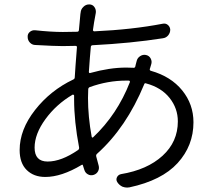

<svg xmlns="http://www.w3.org/2000/svg" viewBox="-20 -807 957 864"><path d="M392.6 -191.4Q393.6 -188.5 395.5 -188Q397.5 -187.5 399.4 -189.5Q507.8 -292 564.5 -437.5Q565.4 -439.5 564 -441.9Q562.5 -444.3 559.6 -444.3H547.9Q464.8 -444.3 383.8 -415Q377 -412.1 377 -404.3Q376 -391.6 376 -366.2Q376 -282.2 392.6 -191.4ZM313.5 -359.4V-377Q313.5 -378.9 311 -380.4Q308.6 -381.8 306.6 -380.9Q233.4 -337.9 184.6 -271Q135.7 -204.1 135.7 -142.6Q135.7 -80.1 194.3 -80.1Q255.9 -80.1 331.1 -131.8Q336.9 -135.7 335.9 -143.6Q313.5 -260.7 313.5 -359.4ZM655.3 -500 654.3 -497.1Q652.3 -490.2 659.2 -488.3Q749 -462.9 799.8 -400.4Q850.6 -337.9 850.6 -256.8Q850.6 -151.4 779.3 -73.2Q708 4.9 562.5 36.1Q557.6 37.1 551.8 37.1Q542 37.1 531.2 33.2Q516.6 26.4 507.8 12.7Q501 2 506.3 -9.3Q511.7 -20.5 524.4 -23.4Q642.6 -43 711.4 -106Q780.3 -168.9 780.3 -260.7Q780.3 -319.3 743.2 -366.2Q706.1 -413.1 637.7 -431.6Q630.9 -434.6 628.9 -427.7Q548.8 -233.4 417 -115.2Q411.1 -110.4 413.1 -102.5Q418 -83 423.8 -62.5Q427.7 -48.8 421.4 -36.6Q415 -24.4 401.4 -20Q387.7 -15.6 375.5 -22.5Q363.3 -29.3 359.4 -43Q358.4 -45.9 356.4 -52.2Q354.5 -58.6 353.5 -61.5Q352.5 -68.4 346.7 -64.5Q256.8 -10.7 183.6 -10.7Q131.8 -10.7 100.1 -42Q68.4 -73.2 68.4 -131.8Q68.4 -223.6 137.7 -312Q207 -400.4 309.6 -449.2Q316.4 -452.1 316.4 -459Q318.4 -496.1 326.2 -593.8Q327.1 -600.6 319.3 -600.6Q299.8 -599.6 261.7 -599.6Q225.6 -599.6 139.6 -604.5Q125 -604.5 114.7 -615.2Q104.5 -626 104.5 -640.6Q103.5 -654.3 113.8 -663.1Q124 -671.9 137.7 -670.9Q210 -663.1 262.7 -663.1Q305.7 -663.1 327.1 -664.1Q334 -664.1 335 -670.9Q335.9 -681.6 338.4 -707Q340.8 -732.4 341.8 -744.1Q342.8 -747.1 342.8 -750Q343.8 -765.6 355.5 -776.4Q366.2 -787.1 380.9 -787.1Q381.8 -787.1 381.8 -787.1Q396.5 -787.1 404.8 -775.4Q413.1 -763.7 411.1 -749Q410.2 -746.1 410.2 -744.1Q402.3 -703.1 398.4 -672.9Q397.5 -670.9 399.4 -668.5Q401.4 -666 404.3 -666Q575.2 -673.8 711.9 -700.2Q725.6 -703.1 735.4 -694.8Q745.1 -686.5 746.1 -673.8Q746.1 -659.2 736.8 -647.9Q727.5 -636.7 712.9 -634.8Q569.3 -612.3 396.5 -603.5Q388.7 -602.5 388.7 -595.7Q384.8 -556.6 379.9 -483.4Q379.9 -480.5 381.8 -479Q383.8 -477.5 385.7 -478.5Q473.6 -502.9 547.9 -502.9Q560.5 -502.9 580.1 -502Q586.9 -501 588.9 -507.8L590.8 -516.6Q592.8 -522.5 594.7 -531.2Q597.7 -545.9 610.4 -554.2Q623 -562.5 636.7 -559.6Q651.4 -556.6 658.2 -543.5Q665 -530.3 660.2 -516.6Q655.3 -500 655.3 -500Z"/></svg>

Font: Gen Jyuu Gothic P Normal
Style: Regular
Weight: 300
Designer: [Source Han Sans]
Ryoko NISHIZUKA  (kana & ideographs); Paul D. Hunt (Latin, Greek & Cyrillic); Wenlong ZHANG  (bopomofo
Version: Version 1.002.20150607